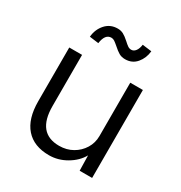

<svg xmlns="http://www.w3.org/2000/svg" viewBox="-174 -854 929 987"><g transform="rotate(30 291.0 -360.5)"><path d="M258 10Q168 10 120 -44.5Q72 -99 72 -203V-522H148V-218Q148 -58 279 -58Q323 -58 358 -78Q393 -98 413.5 -131.5Q434 -165 434 -205V-522H509V0H435L433 -90Q409 -47 360.5 -18.5Q312 10 258 10ZM350 -613Q329 -613 313.5 -622Q298 -631 278 -649Q263 -662 254 -668Q245 -674 235 -674Q198 -674 190 -616L136 -623Q140 -668 168 -699.5Q196 -731 240 -731Q259 -731 274 -723Q289 -715 309 -697Q323 -684 332.5 -677.5Q342 -671 353 -671Q368 -671 378.5 -685Q389 -699 392 -723L447 -716Q443 -674 417.5 -643.5Q392 -613 350 -613Z"/></g></svg>

Font: Lexend Deca Light
Style: Regular
Weight: 300
Designer: Bonnie Shaver-Troup, Thomas Jockin
Foundry: Lexend
Version: Version 1.008; ttfautohint (v1.8.4.7-5d5b)